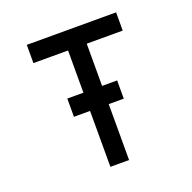

<svg xmlns="http://www.w3.org/2000/svg" viewBox="-147 -1012 1160 1160"><g transform="rotate(-20 432.5 -432.5)"><path d="M264.6 -359.4H585V-476.6H264.6ZM368.2 0H488.3V-748H719.7V-865.2H145.5V-748H368.2Z"/></g></svg>

Font: OCR-B
Style: Regular
Weight: 400
Version: 1.1